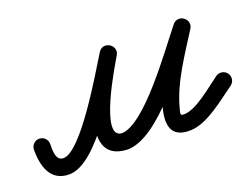

<svg xmlns="http://www.w3.org/2000/svg" viewBox="-86 -410 731 556"><g transform="rotate(-20 279.5 -132.5)"><path d="M0.2 -102C-13.6 -102.1 -24.9 -91 -25 -77.2C-25.3 -27.5 -11.4 25 47.5 25C137 25 247.6 -177.7 293.5 -251.3C302.2 -265.2 295.7 -278.8 284.9 -285.4C274.2 -291.9 259.1 -291.4 250.7 -277.2C218.5 -222.8 78.7 8.3 229.2 15C229.2 15 229.5 15 229.9 15C230.2 15 230.5 15 230.5 15C330.2 14.5 455.6 -170.7 518.7 -248.8C528.5 -261 522.5 -274.8 512 -282.4C501.5 -289.9 486.4 -291 478.1 -277.8C453.9 -239.2 265.7 33.7 424.4 25C474.9 22.2 532.8 -27.8 573.5 -56.6C584.7 -64.6 587.4 -80.2 579.4 -91.5C571.4 -102.7 555.8 -105.4 544.5 -97.4C513.3 -75.3 458.9 -27 421.6 -25C405 -24 408.6 -29.4 413.1 -47.1C431 -117.6 482.3 -190.4 520.4 -251.2C528.7 -264.5 523.5 -277.8 513.7 -284.8C504 -291.8 489.6 -292.4 479.8 -280.2C429.1 -217.5 301.1 -35.3 230.2 -35C230.2 -35 230.5 -35 230.8 -35C231.2 -35 231.5 -35 231.5 -35C163.1 -38 282.4 -232.6 293.7 -251.7C302.1 -265.9 295.8 -279.4 285.2 -285.8C274.6 -292.3 259.7 -291.7 251 -277.7C217.4 -223.7 102.3 -25 47.5 -25C22.7 -25 24.9 -58.8 25 -76.8C25.1 -90.6 14 -101.9 0.2 -102Z"/></g></svg>

Font: FRB American Cursive Guidelines Semibold
Style: Italic
Weight: 600
Italic angle: -25°
Version: Version 2.0;Modular Font Editor K font №1